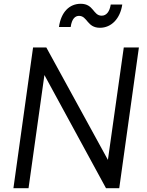

<svg xmlns="http://www.w3.org/2000/svg" viewBox="-20 -996 777 1016"><path d="M51 0H131L215 -599L541 0H611L715 -745H635L551 -150L225 -745H155ZM292 -853H354C360 -897 378 -912 398 -912C443 -912 440 -849 509 -849C569 -849 616 -897 627 -972H566C560 -934 543 -913 518 -913C472 -913 477 -976 407 -976C348 -976 303 -933 292 -853Z"/></svg>

Font: Mluvka
Style: Italic
Weight: 400
Italic angle: -8°
Designer: Modified by Jiří Krblich, Original typeface by Gumpita Rahayu
Foundry: Gumpita Rahayu & Jiří Krblich
Version: Version 2.000;Glyphs 3.1.1 (3134)